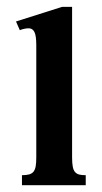

<svg xmlns="http://www.w3.org/2000/svg" viewBox="-20 -543 298 563"><path d="M44.4 0V-29.3Q57.6 -29.3 65.9 -31.7Q74.2 -34.2 78.6 -40Q83 -45.9 84.7 -55.9Q86.4 -65.9 86.4 -81.5V-410.2Q86.4 -439 80.8 -449.5Q75.2 -460 64.5 -460Q57.6 -460 51 -458.5Q44.4 -457 38.1 -454.6L26.9 -480L162.1 -522.9H191.4V-81.5Q191.4 -64.5 193.4 -54.2Q195.3 -43.9 200 -38.6Q204.6 -33.2 212.2 -31.2Q219.7 -29.3 231.4 -29.3V0Z"/></svg>

Font: Scheherazade
Style: Bold
Weight: 700
Version: Version 2.100 (build 932/914)